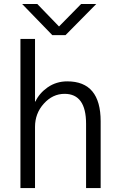

<svg xmlns="http://www.w3.org/2000/svg" viewBox="-20 -957 605 977"><path d="M92.8 -936.5Q112.3 -936.5 169.9 -936.5Q197.3 -908.2 280.3 -822.3Q308.6 -850.6 392.6 -936.5Q412.1 -936.5 469.7 -936.5Q430.7 -897.5 313.5 -778.3Q296.9 -778.3 246.1 -778.3Q208 -817.4 92.8 -936.5ZM84 0Q84 -189.5 84 -758.8Q102.5 -758.8 158.2 -758.8Q158.2 -678.7 158.2 -440.4Q158.2 -440.4 160.2 -440.4Q179.7 -482.4 222.7 -512.7Q266.6 -543 322.3 -543Q492.2 -543 492.2 -339.8Q492.2 -226.6 492.2 0Q473.6 0 418 0Q418 -82 418 -327.1Q418 -479.5 308.6 -479.5Q248 -479.5 203.1 -429.7Q158.2 -379.9 158.2 -311.5Q158.2 -208 158.2 0Q139.6 0 84 0Z"/></svg>

Font: Gothic A1
Style: Regular
Weight: 400
Designer: HanYang I&C Co.,Ltd.
Version: Version 2.50